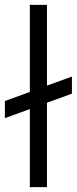

<svg xmlns="http://www.w3.org/2000/svg" viewBox="-52 -765 314 785"><path d="M70 0V-319L-32 -282V-352L70 -389V-745H140V-415L242 -452V-382L140 -345V0Z"/></svg>

Font: Plus Jakarta Display Light
Style: Regular
Weight: 300
Designer: Gumpita Rahayu
Foundry: Tokotype Studio
Version: Version 1.000;hotconv 1.0.109;makeotfexe 2.5.65596